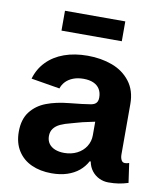

<svg xmlns="http://www.w3.org/2000/svg" viewBox="-84 -808 755 886"><g transform="rotate(10 294.0 -364.5)"><path d="M35.6 -152.6Q35.6 -210.7 63.3 -246.5Q91 -282.2 136 -299.3Q181 -316.5 241.5 -322.4Q276.2 -326 300.6 -328.8Q324.9 -331.6 342.4 -334.7Q350.5 -336.4 356.4 -339.1Q362.3 -341.8 367 -347.4Q371.7 -353 373.2 -362.2Q373.9 -366.5 373.9 -371.6Q373.9 -394.7 363.9 -411.1Q353.9 -427.5 334.7 -436Q315.5 -444.5 288.2 -444.5Q260.8 -444.5 239.7 -436.3Q218.6 -428.1 205 -413.9Q191.4 -399.6 185.6 -381.3L51.3 -403.6Q64.7 -450.4 97.5 -484.1Q130.3 -517.8 178.9 -535.3Q227.4 -552.7 288.6 -552.7Q351.3 -552.7 403.5 -533.5Q455.8 -514.2 488.1 -472.4Q520.4 -430.6 520.4 -367.5V-131.2Q520.4 -116.2 525.8 -105.4Q531.3 -94.6 542.8 -94.6Q548.3 -94.6 552.4 -95.5Q556.5 -96.3 562.4 -98.5L575.4 -7.4Q553.2 -0.3 531.2 3.2Q509.2 6.6 482.9 6.6Q460.6 6.6 440.3 -2.9Q420 -12.4 405.6 -30.6Q391.3 -48.8 386.4 -74.5H381.6Q367.7 -48.4 344.9 -29.4Q322 -10.4 290 0.1Q258 10.6 217.2 10.6Q164.2 10.6 123.1 -8Q82.1 -26.6 58.9 -63.4Q35.6 -100.1 35.6 -152.6ZM375 -195.2V-290.3L400.9 -264.3Q381.9 -260 361.4 -255.9Q340.9 -251.7 317.4 -246.3Q300 -241.5 291.7 -239.3Q283.4 -237.2 266.6 -232.3Q237.5 -225.2 217.7 -216Q197.9 -206.8 187 -192.3Q176 -177.8 176 -156.9Q176 -136 186.4 -121.4Q196.9 -106.9 215.5 -99.5Q234.2 -92.1 258.4 -92.1Q291.9 -92.1 318.5 -105.6Q345.2 -119.2 360.1 -142.9Q375 -166.5 375 -195.2ZM431.3 -645.8H148.7V-738.8H431.3Z"/></g></svg>

Font: Raveo Variable
Style: Regular
Weight: 400
Designer: Jakub Foglar, Rasmus Andersson (Inter)
Foundry: Jakubfoglar.com
Version: Version 1.000;Glyphs 3.2.3 (3260)